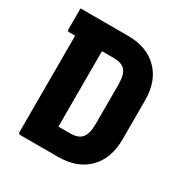

<svg xmlns="http://www.w3.org/2000/svg" viewBox="-162 -830 924 961"><g transform="rotate(30 300.0 -350.0)"><path d="M540 -238Q540 -127 477 -63.5Q414 0 304 0H86Q75 0 75 -11V-568H41Q30 -568 30 -579V-700H304Q414 -700 477 -636.5Q540 -573 540 -463ZM230 -132H296Q346 -132 365.5 -157Q385 -182 385 -237V-463Q385 -525 362 -548Q342 -568 296 -568H230Z"/></g></svg>

Font: Recursive Mn Lnr St XBd
Style: Regular
Weight: 800
Monospace: yes
Version: Version 1.079;hotconv 1.0.112;makeotfexe 2.5.65598; ttfautoh